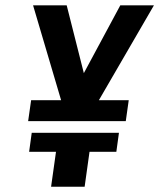

<svg xmlns="http://www.w3.org/2000/svg" viewBox="-20 -708 604 728"><path d="M100.3 -204.4 90.4 -132.3H192.3L173.7 0H300.9L319.4 -132.3H421.1L431 -204.4ZM456.9 -248.7 468.1 -328H354.9L563.6 -687.7H436.1L297.9 -430.7L232.9 -687.7H105.4L211.7 -328H98L86.7 -248.7Z"/></svg>

Font: Secuela ExtLt
Style: Italic
Weight: 200
Italic angle: -8°
Designer: Fernando Haro
Foundry: deFharo
Version: Version 1.704